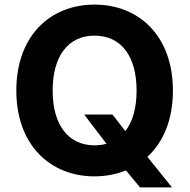

<svg xmlns="http://www.w3.org/2000/svg" viewBox="-20 -757 825 835"><path d="M346 -259 443 -132C427 -127 410 -125 391 -125C277 -125 209 -214 209 -363C209 -514 277 -602 391 -602C506 -602 574 -514 574 -363C574 -287 557 -227 525 -187L469 -259ZM51 -363C51 -127 198 10 391 10C440 10 486 1 528 -16L589 58H728L621 -75C690 -138 732 -236 732 -363C732 -601 584 -737 391 -737C198 -737 51 -601 51 -363Z"/></svg>

Font: Wafeq
Style: Bold
Weight: 700
Designer: Rasmus Andersson & Azza Alameddine
Foundry: Google & TypeTogether
Version: Version 3.000;FEAKit 1.0